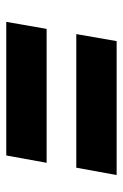

<svg xmlns="http://www.w3.org/2000/svg" viewBox="93 -604 401 628"><g transform="rotate(90 294.0 -289.5)"><path d="M91 -338 114 -470H552L528 -338ZM51 -109 74 -241H512L488 -109Z"/></g></svg>

Font: DM Sans 24pt Black
Style: Italic
Weight: 900
Italic angle: -10°
Designer: Colophon Foundry, Jonny Pinhorn
Foundry: Colophon Foundry
Version: Version 4.004;gftools[0.9.30]